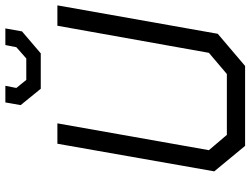

<svg xmlns="http://www.w3.org/2000/svg" viewBox="-129 -805 934 716"><g transform="rotate(-90 338.0 -447.0)"><path d="M57 -115 160 -700H236L136 -135L193 -68H420L499 -135L600 -700H676L570 -102L450 0H152ZM304 -837 314 -894H376L368 -853L398 -816H478L520 -853L528 -894H590L579 -832L497 -762H365Z"/></g></svg>

Font: Chakra Petch
Style: Italic
Weight: 400
Italic angle: -10°
Designer: Katatrad Aksorn Co.,Ltd.
Foundry: Cadson Demak Co.,Ltd.
Version: Version 1.000; ttfautohint (v1.6)